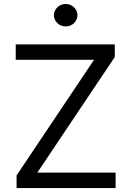

<svg xmlns="http://www.w3.org/2000/svg" viewBox="-20 -952 665 972"><path d="M63.9 -63.9 456 -649.1H59.7V-727.3H561.1V-663.4L169 -78.1H565.3V0H63.9ZM312.5 -818.2Q300.4 -818.2 289.4 -822.6Q278.4 -827.1 270.4 -834.9Q262.4 -842.7 257.6 -853Q252.8 -863.3 252.8 -875Q252.8 -886.7 257.6 -897Q262.4 -907.3 270.4 -915.1Q278.4 -922.9 289.4 -927.4Q300.4 -931.8 312.5 -931.8Q324.9 -931.8 335.8 -927.4Q346.6 -922.9 354.6 -915.1Q362.6 -907.3 367.4 -897Q372.2 -886.7 372.2 -875Q372.2 -863.3 367.4 -853Q362.6 -842.7 354.6 -834.9Q346.6 -827.1 335.8 -822.6Q324.9 -818.2 312.5 -818.2Z"/></svg>

Font: Interop
Style: Regular
Weight: 400
Designer: Rasmus Andersson, Google, Jang Haemin
Foundry: jhaemin
Version: Version 1.008